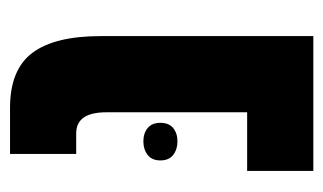

<svg xmlns="http://www.w3.org/2000/svg" viewBox="-151 -494 645 383"><g transform="rotate(-90 171.5 -302.5)"><path d="M22 0V-132H139V-413Q139 -473 97 -473H56V-605H148Q224 -605 257.5 -560.5Q291 -516 291 -424V0ZM43 -305Q43 -322 54 -330.5Q65 -339 81 -339Q97 -339 107.5 -330.5Q118 -322 118 -305Q118 -288 107.5 -279.5Q97 -271 81 -271Q65 -271 54 -279.5Q43 -288 43 -305Z"/></g></svg>

Font: Noto Sans Hebrew ExtraCondensed ExtraBold
Style: Regular
Weight: 800
Width: 2
Designer: Monotype Design Team
Foundry: Monotype Imaging Inc.
Version: Version 2.004; ttfautohint (v1.8.4.7-5d5b)